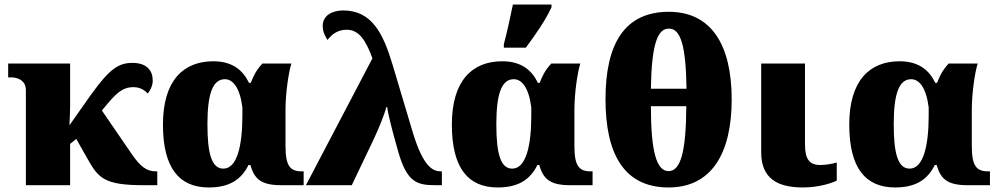

<svg xmlns="http://www.w3.org/2000/svg" viewBox="-20 -816 4398 846"><path d="M94 0H289V-182L316 -204L368 -112C414 -31 442 0 611 0H673V-61H666C626 -61 598 -83 562 -135L429 -329L453 -358C504 -420 532 -432 569 -432C599 -432 620 -416 631 -404C640 -415 653 -436 653 -461C653 -505 627 -539 563 -539C487 -539 446 -493 343 -345L286 -264C287 -286 289 -321 289 -348V-536H16V-475H31C47 -475 94 -468 94 -419Z M900 10C990 10 1043 -24 1075 -89H1083C1100 -32 1125 0 1218 0H1318V-61H1310C1257 -61 1238 -86 1238 -174V-330C1238 -408 1252 -499 1264 -536H1136C1105 -502 1096 -478 1085 -451H1077C1052 -503 1008 -546 920 -546C787 -546 698 -460 698 -267C698 -75 770 10 900 10ZM964 -73C913 -73 894 -138 894 -268C894 -400 916 -467 971 -467C1006 -467 1037 -430 1048 -343V-307C1048 -175 1025 -73 964 -73Z M1328 0H1530L1626 -201C1647 -245 1676 -316 1682 -344H1686C1689 -321 1700 -269 1734 -150C1773 -13 1816 0 1899 0H1927V-61H1922C1888 -61 1845 -80 1799 -232L1710 -530C1668 -671 1617 -770 1492 -770C1447 -770 1402 -750 1402 -702C1402 -673 1414 -655 1423 -640C1439 -660 1463 -685 1508 -685C1561 -685 1592 -639 1621 -559Z M2200 -606H2297C2339 -663 2383 -725 2410 -784V-796H2240C2229 -743 2214 -673 2200 -621ZM2173 10C2263 10 2316 -24 2348 -89H2356C2373 -32 2398 0 2491 0H2591V-61H2583C2530 -61 2511 -86 2511 -174V-330C2511 -408 2525 -499 2537 -536H2409C2378 -502 2369 -478 2358 -451H2350C2325 -503 2281 -546 2193 -546C2060 -546 1971 -460 1971 -267C1971 -75 2043 10 2173 10ZM2237 -73C2186 -73 2167 -138 2167 -268C2167 -400 2189 -467 2244 -467C2279 -467 2310 -430 2321 -343V-307C2321 -175 2298 -73 2237 -73Z M2926 10C3113 10 3204 -137 3204 -378C3204 -620 3113 -764 2927 -764C2730 -764 2648 -620 2648 -379C2648 -137 2730 10 2926 10ZM2848 -425C2851 -617 2876 -690 2927 -690C2979 -690 3002 -617 3005 -425ZM2926 -62C2873 -62 2848 -147 2848 -348H3004C3003 -147 2979 -62 2926 -62Z M3518 10C3590 10 3646 -10 3667 -20V-100C3646 -94 3621 -89 3594 -89C3545 -89 3527 -117 3527 -180V-536H3334V-145C3334 -30 3405 10 3518 10Z M3924 10C4014 10 4067 -24 4099 -89H4107C4124 -32 4149 0 4242 0H4342V-61H4334C4281 -61 4262 -86 4262 -174V-330C4262 -408 4276 -499 4288 -536H4160C4129 -502 4120 -478 4109 -451H4101C4076 -503 4032 -546 3944 -546C3811 -546 3722 -460 3722 -267C3722 -75 3794 10 3924 10ZM3988 -73C3937 -73 3918 -138 3918 -268C3918 -400 3940 -467 3995 -467C4030 -467 4061 -430 4072 -343V-307C4072 -175 4049 -73 3988 -73Z"/></svg>

Font: UArctic Serif Black
Style: Regular
Weight: 900
Designer: Customization by Puisto advertising & original work Monotype Design Team
Foundry: Monotype Imaging Inc.
Version: Version 2.004